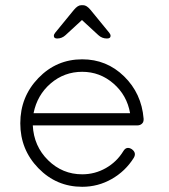

<svg xmlns="http://www.w3.org/2000/svg" viewBox="-20 -718 649 738"><path d="M296 0Q197 0 127.5 -71.5Q58 -143 58 -244Q58 -346 127.5 -418Q197 -490 296 -490Q390 -490 457 -424.5Q524 -359 532 -262V-261V-258Q532 -248 525 -242Q518 -236 508 -236H106Q110 -156 165 -102Q220 -48 296 -48Q345 -48 387 -72Q429 -96 454 -137Q466 -157 486 -145Q506 -131 494 -111Q462 -60 409.5 -30Q357 0 296 0ZM296 -442Q227 -442 175 -397.5Q123 -353 109 -283H480Q468 -352 416 -397Q364 -442 296 -442ZM295 -641 232 -583Q218 -570 200 -570Q187 -570 187 -580Q187 -586 192 -592L264 -680Q279 -698 292 -698H300Q313 -698 328 -680L400 -592Q405 -586 405 -580Q405 -570 391 -570Q372 -570 358 -583Z"/></svg>

Font: Quicksand
Style: Regular
Weight: 400
Designer: Andrew Paglinawan
Foundry: Andrew Paglinawan
Version: 1.002